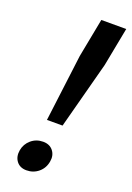

<svg xmlns="http://www.w3.org/2000/svg" viewBox="-138 -753 562 815"><g transform="rotate(20 142.5 -345.5)"><path d="M100.9 -222.4 139 -524.9 172.7 -700H285.2L251.5 -524.9L171.4 -222.4ZM91.8 8.5Q62.2 8.5 46.8 -11.7Q31.4 -31.9 36.5 -61.9Q41.6 -91.2 64.3 -110.6Q87 -129.9 118 -129.9Q147.6 -129.9 163.4 -109.9Q179.2 -89.8 174 -61.2Q168.9 -30.2 145.9 -10.8Q122.8 8.5 91.8 8.5Z"/></g></svg>

Font: REM Medium
Style: Italic
Weight: 500
Italic angle: -11°
Designer: Octavio Pardo
Foundry: Ashler Design
Version: Version 1.005;gftools[0.9.28]